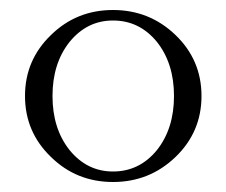

<svg xmlns="http://www.w3.org/2000/svg" viewBox="-20 -734 452 384"><path d="M331 -664Q383 -614 383 -542Q383 -470 331 -420Q279 -370 206 -370Q133 -370 82 -420Q30 -470 30 -542Q30 -614 82 -664Q133 -714 206 -714Q279 -714 331 -664ZM294 -434Q328 -477 328 -542Q328 -607 294 -650Q259 -693 206 -693Q154 -693 119 -650Q85 -607 85 -542Q85 -477 119 -434Q154 -391 206 -391Q259 -391 294 -434Z"/></svg>

Font: Cinzel(RUS BY LYAJKA)
Style: Regular
Weight: 400
Designer: Natanael Gama
Version: Version 1.001;PS 001.001;hotconv 1.0.56;makeotf.lib2.0.21325